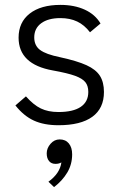

<svg xmlns="http://www.w3.org/2000/svg" viewBox="-20 -501 492 785"><path d="M43 -70 86 -107Q117 -72 147 -57.5Q177 -43 219 -43Q279 -43 310 -64Q341 -85 341 -125Q341 -150 329 -165Q317 -180 287 -191Q257 -202 196 -213Q56 -238 56 -347Q56 -410 101.5 -445.5Q147 -481 227 -481Q284 -481 326.5 -461.5Q369 -442 391 -405L348 -369Q325 -399 295.5 -413Q266 -427 227 -427Q177 -427 148.5 -406Q120 -385 120 -348Q120 -315 143.5 -297Q167 -279 226 -267Q295 -252 333.5 -234.5Q372 -217 388.5 -191Q405 -165 405 -125Q405 -58 357.5 -23.5Q310 11 219 11Q160 11 118.5 -8Q77 -27 43 -70ZM275 130Q275 171 255 204.5Q235 238 201 264L178 242Q225 208 231 163Q221 169 207 169Q190 169 180.5 157.5Q171 146 171 126Q171 105 186.5 87Q202 69 224 69Q248 69 261.5 85.5Q275 102 275 130Z"/></svg>

Font: KoHo
Style: Regular
Weight: 400
Version: Version 1.000; ttfautohint (v1.6)